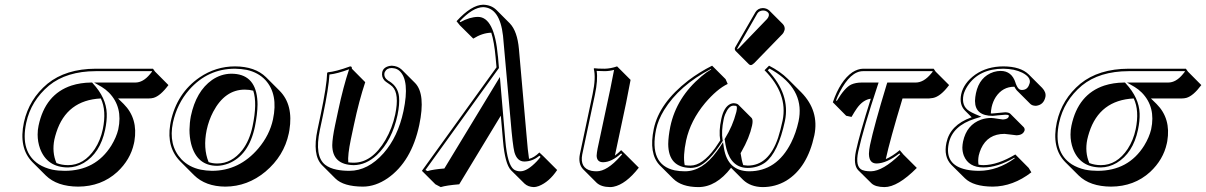

<svg xmlns="http://www.w3.org/2000/svg" viewBox="-20 -718 5069 807"><path d="M266.1 -23.9Q333 -23.9 378.4 -91.8Q402.3 -128.4 412.1 -174.8Q428.2 -252.9 403.8 -304.2Q260.3 -296.9 216.8 -161.6Q211.9 -146.5 208.5 -131.3Q197.8 -78.1 217.3 -32.7Q239.7 -23.9 266.1 -23.9ZM476.1 -304.2 500 -280.8Q561 -219.7 544.9 -124.5Q543.9 -119.6 543 -115.2Q528.3 -46.9 472.7 4.9Q405.8 65.9 308.6 66.4Q219.7 65.9 172.4 19.5L115.7 -37.1Q57.6 -96.7 80.6 -204.1Q102.1 -301.3 179.7 -366.2Q256.8 -428.7 382.3 -429.2H623L631.8 -417L688 -360.4Q653.8 -314.5 625 -306.6Q615.7 -304.2 605.5 -304.2ZM266.1 -14.2Q178.2 -14.2 148.4 -93.3Q138.2 -121.6 138.2 -152.3Q138.2 -172.4 142.1 -189.9Q169.9 -321.8 280.3 -358.4Q318.4 -370.6 362.8 -371.1H367.2L370.1 -367.7Q426.8 -306.6 428.7 -240.7Q429.7 -210 421.9 -172.9Q400.9 -74.2 332 -33.2Q299.8 -14.6 266.1 -14.2ZM548.8 -371.1Q581.5 -371.1 610.4 -406.2Q614.7 -411.6 619.1 -417L618.2 -418.9H382.3Q259.8 -418.5 186 -358.4Q110.4 -294.9 90.3 -202.1Q64 -79.1 143.6 -27.3Q168 -12.2 199.7 -4.9Q224.6 0 252 0Q381.3 0 447.8 -106Q469.2 -141.1 477.1 -174.3Q497.1 -268.1 438 -328.6Q423.8 -342.8 407.7 -352.5L375.5 -371.1Z M697.3 -205.1Q723.1 -326.7 818.8 -392.6Q887.2 -439 967.8 -439Q1052.2 -438.5 1098.1 -393.6L1154.8 -336.9Q1213.9 -277.8 1196.3 -170.4Q1195.3 -163.6 1193.8 -157.2Q1173.8 -62.5 1095.7 3.4Q1020.5 65.9 927.2 66.4Q843.8 65.9 795.4 18.1L738.8 -38.6Q679.7 -97.7 695.3 -193.4Q696.3 -199.7 697.3 -205.1ZM1008.8 -341.3Q925.3 -341.3 876 -248Q857.4 -212.4 848.6 -171.4Q833 -94.7 856.9 -36.6Q874 -30.8 893.1 -30.8Q954.1 -30.8 998.5 -87.4Q1028.8 -127 1041.5 -187Q1062 -284.2 1044.4 -336.9Q1027.8 -341.3 1008.8 -341.3ZM952.1 -408.2Q1049.8 -408.2 1061 -305.2Q1062.5 -292 1062.5 -278.8Q1062 -237.8 1051.3 -185.1Q1025.9 -65.4 940.4 -30.8Q916 -21.5 893.1 -21Q807.1 -21 783.2 -113.8Q776.4 -141.6 776.4 -172.4Q776.9 -202.1 782.2 -230Q804.2 -334.5 871.1 -381.8Q908.7 -407.7 952.1 -408.2ZM707 -203.1Q687 -108.4 742.2 -48.8Q774.4 -15.1 823.7 -4.9Q846.2 -0.5 870.6 0Q985.8 0 1065.9 -94.2Q1113.3 -150.4 1127.4 -216.3Q1149.9 -321.8 1095.7 -381.3Q1065.4 -413.6 1017.1 -424.3Q993.7 -428.7 967.8 -429.2Q853.5 -429.2 775.4 -340.8Q724.1 -282.2 707 -203.1Z M1467.8 -194.3 1454.6 -132.3Q1440.9 -65.9 1443.8 -35.6Q1455.1 -34.2 1466.8 -34.2Q1543.9 -34.2 1600.1 -129.9Q1628.9 -179.7 1641.1 -236.8Q1659.2 -323.7 1629.4 -354Q1622.1 -360.8 1610.8 -368.2Q1601.1 -374.5 1596.2 -379.4Q1583 -394 1586.4 -414.1Q1590.8 -435.5 1617.7 -440.9Q1622.1 -441.9 1626.5 -441.9Q1651.9 -440.9 1668.5 -425.3L1725.1 -368.7Q1769.5 -322.3 1742.2 -192.4Q1709.5 -39.1 1609.9 30.8Q1558.1 66.4 1504.9 66.4Q1423.8 65.9 1389.6 32.2L1333 -24.4Q1292 -66.9 1314.5 -172.9L1327.6 -234.9Q1353.5 -357.9 1355 -411.1L1357.4 -414.1Q1391.6 -417 1451.7 -439Q1455.6 -438.5 1457.5 -437Q1459.5 -433.6 1459 -429.2L1515.1 -372.6Q1489.3 -295.4 1467.8 -194.3ZM1401.4 -252.9Q1422.9 -354 1447.3 -426.8Q1397.5 -408.2 1364.7 -404.8Q1361.8 -349.6 1337.4 -232.9L1324.2 -170.9Q1301.3 -61.5 1346.7 -25.4Q1365.7 -10.7 1395 -4.9Q1418.9 0 1448.7 0Q1526.4 0 1592.3 -74.2Q1652.8 -143.1 1675.8 -251Q1703.1 -380.4 1658.7 -420.4Q1648.9 -428.7 1637.7 -430.7Q1631.8 -431.6 1626.5 -432.1Q1606 -432.1 1597.7 -416Q1596.7 -413.6 1596.2 -412.1Q1591.8 -392.6 1611.8 -378.9Q1614.3 -377.4 1616.2 -376.5Q1653.3 -353.5 1657.2 -311Q1660.2 -279.8 1650.9 -234.9Q1627.9 -127.4 1564 -66.4Q1518.6 -24.4 1466.8 -23.9Q1377 -25.4 1376.5 -107.9Q1377 -137.7 1388.2 -190.9Z M2265.1 -60.1 2321.8 -3.4Q2288.1 46.9 2244.6 64Q2232.4 68.4 2223.6 68.4Q2199.2 67.4 2184.6 53.7L2127.9 -2.4Q2102.5 -28.8 2094.2 -126L2085 -231.9L1910.2 56.6Q1856.4 61 1832.5 68.4L1810.1 56.6L1753.4 0L2066.9 -435.1L2063 -478Q2057.1 -542.5 2044.9 -580.6Q2007.3 -579.6 1969.2 -555.7L1912.6 -611.8L1898.9 -628.9Q1961.4 -697.3 2010.7 -698.2Q2044.9 -697.3 2066.4 -676.3L2123 -619.6Q2154.3 -586.9 2161.1 -512.2L2192.4 -157.2Q2198.7 -79.1 2203.6 -50.3Q2224.6 -55.2 2247.1 -77.1ZM2252 -58.6 2247.1 -63.5Q2218.8 -39.6 2184.1 -39.1Q2153.3 -39.1 2142.1 -78.6Q2134.8 -106.9 2126 -213.4L2094.2 -567.9Q2080.6 -685.5 2010.7 -688Q1966.8 -687 1912.1 -628.4L1915 -625Q1953.6 -646.5 1988.8 -647Q2058.1 -647 2072.8 -481.4Q2072.8 -479.5 2073.2 -479L2077.1 -432.1L1768.1 -3.4L1776.9 1Q1802.2 -6.3 1847.7 -9.8L2081.1 -394.5L2104 -127Q2112.8 -24.9 2140.1 -5.4Q2151.4 2 2167 2Q2196.3 2 2236.3 -40Q2245.1 -49.3 2252 -58.6Z M2470.7 -321.8Q2485.4 -391.6 2475.6 -429.2L2478 -431.2Q2489.7 -429.2 2521.5 -429.2Q2546.9 -429.7 2573.7 -439L2630.4 -382.3Q2630.4 -381.3 2611.8 -286.6L2564.5 -64Q2577.1 -73.2 2590.8 -86.9L2608.4 -69.8L2665 -13.2Q2610.4 56.6 2558.6 66.9Q2550.8 68.4 2544.4 68.4Q2506.3 67.9 2487.3 49.8L2430.7 -6.8Q2409.2 -29.8 2417.5 -70.8ZM2480.5 -319.8 2427.2 -68.8Q2416.5 -11.2 2465.8 0Q2476.6 2 2487.8 2Q2531.7 2 2587.9 -61.5Q2591.8 -65.9 2594.7 -69.3L2590.8 -73.2Q2550.8 -36.6 2515.1 -36.1Q2489.7 -36.1 2487.8 -61.5Q2487.8 -63.5 2487.8 -64.5Q2488.3 -75.2 2491.7 -93.3L2545.4 -345.2Q2550.8 -370.1 2561 -424.3Q2540.5 -418.9 2521.5 -418.9Q2505.9 -418.9 2487.8 -419.9Q2493.7 -382.3 2480.5 -319.8Z M3186.5 -684.1Q3203.1 -683.6 3213.9 -673.3L3270.5 -616.7Q3280.3 -605.5 3277.8 -592.3Q3274.9 -581.5 3268.1 -574.2L3149.9 -452.6Q3142.1 -445.3 3136.2 -444.3Q3130.9 -444.8 3127.9 -447.8L3071.3 -504.4Q3067.9 -508.8 3068.4 -514.2Q3069.3 -518.6 3072.8 -523.9L3155.3 -667Q3165.5 -683.6 3186.5 -684.1ZM3402.8 -149.4Q3373.5 -12.7 3284.7 41.5Q3239.3 68.4 3185.1 68.4Q3134.3 67.4 3103.5 38.1L3052.7 -12.7Q2990.2 68.4 2915 68.4Q2844.7 67.9 2809.6 33.2L2752.9 -23.4Q2706.1 -72.3 2728 -176.8Q2751 -285.2 2872.6 -379.4Q2919.4 -415 2973.1 -441.9L3029.8 -385.3L3038.6 -365.2Q2993.7 -343.8 2943.4 -284.7Q2882.3 -211.4 2863.8 -127.4Q2850.1 -62 2857.9 -23.9Q2868.7 -22 2881.8 -22Q2931.6 -22 2985.4 -95.2Q2996.1 -110.4 3007.3 -127.9Q3000.5 -167 3011.7 -217.8Q3022.5 -268.6 3050.3 -281.2Q3056.6 -283.7 3062.5 -284.2Q3077.1 -283.7 3083 -278.3L3139.6 -221.7Q3146 -213.4 3141.1 -190.4Q3129.9 -138.7 3096.2 -80.1Q3094.2 -76.7 3092.8 -74.2Q3097.2 -43.5 3104 -23.9Q3113.3 -22.5 3123 -22Q3210.9 -22 3250.5 -139.2Q3260.3 -169.4 3269.5 -211.9Q3292 -323.7 3193.4 -422.9L3212.4 -441.9Q3258.8 -418.5 3291.5 -386.2L3348.1 -329.6Q3423.8 -252 3402.8 -149.4ZM3336.4 -208Q3362.8 -332 3243.7 -412.1Q3229 -421.9 3214.4 -429.7L3207 -422.9Q3302.2 -321.8 3279.3 -210Q3250.5 -75.2 3195.8 -34.7Q3164.1 -12.2 3123 -12.2Q3054.7 -12.2 3033.2 -92.8Q3028.8 -109.9 3026.4 -129.4L3025.4 -133.3L3027.3 -136.2Q3059.6 -188.5 3074.2 -245.1Q3074.7 -247.6 3075.2 -249Q3080.1 -271 3073.7 -272.9Q3072.3 -273.4 3071.3 -273.4Q3066.9 -273.9 3062.5 -273.9Q3043 -273.9 3027.8 -237.3Q3023.4 -226.6 3021.5 -215.8Q3011.2 -166 3017.1 -129.9L3018.1 -126L3015.6 -122.6Q2958 -34.2 2913.1 -17.6Q2897.5 -12.2 2881.8 -12.2Q2789.1 -14.2 2788.6 -112.8Q2789.1 -144.5 2797.4 -186Q2823.2 -308.6 2928.2 -397Q2950.2 -415.5 2969.2 -426.3L2968.3 -428.2Q2835 -358.9 2771 -254.9Q2746.1 -213.9 2737.8 -174.8Q2707 -25.9 2815.9 -2Q2835.9 2 2858.9 2Q2932.1 2 2992.7 -81.5Q2999 -90.3 3004.9 -98.6L3019 -120.1L3022.9 -94.7Q3039.1 1 3128.4 2Q3244.6 2 3305.2 -118.2Q3325.7 -159.2 3336.4 -208ZM3186.5 -673.8Q3170.9 -672.9 3163.6 -662.1L3081.5 -519Q3079.6 -515.1 3078.1 -512.2Q3078.1 -511.7 3078.1 -511.2H3079.6Q3083 -513.2 3086.4 -516.1L3204.1 -638.2Q3209 -643.6 3211.4 -651.4Q3214.4 -666 3197.3 -672.4Q3191.9 -673.8 3186.5 -673.8Z M3607.4 -429.2H3904.3L3912.6 -417L3969.2 -360.4Q3933.6 -312.5 3901.4 -306.2Q3893.1 -304.7 3885.3 -304.2H3773.4Q3720.2 -128.4 3703.1 -49.3Q3730.5 -61 3761.7 -86.9L3776.9 -68.8L3833.5 -12.2Q3753.4 68.4 3697.3 68.4Q3659.2 67.9 3643.1 52.7L3586.4 -3.4Q3565.9 -25.9 3577.6 -83Q3593.8 -157.2 3640.1 -303.2Q3607.4 -298.8 3582 -263.2Q3572.3 -249.5 3559.1 -226.6L3536.6 -231.4L3480.5 -288.1Q3511.7 -378.9 3562.5 -414.1Q3585.4 -428.7 3607.4 -429.2ZM3607.4 -418.9Q3554.7 -418.9 3508.8 -329.6Q3500 -312.5 3493.7 -295.4L3497.6 -294.4Q3530.8 -350.1 3558.1 -362.8Q3576.7 -371.1 3602.5 -371.1H3672.9L3668.5 -357.9Q3608.4 -176.8 3587.4 -81.1Q3573.7 -16.6 3604 -3.4Q3609.4 -1.5 3615.7 0Q3626 2 3640.6 2Q3690.9 1 3763.2 -69.3L3760.3 -73.2Q3707 -31.7 3664.6 -30.8Q3633.3 -30.8 3632.3 -69.8Q3632.3 -71.8 3632.3 -73.2Q3632.8 -88.4 3636.7 -107.9Q3653.8 -189 3707 -363.8L3709.5 -371.1H3828.6Q3862.8 -371.1 3893.6 -408.7Q3897 -413.1 3900.4 -417L3898.9 -418.9Z M4144.5 -241.2Q4148.9 -241.2 4152.8 -241.2Q4153.3 -241.2 4164.1 -242.2Q4200.7 -246.1 4205.1 -246.1Q4220.7 -245.6 4226.6 -239.7L4283.2 -183.1Q4287.6 -177.2 4286.6 -170.4Q4280.3 -149.9 4252 -149.4Q4248 -149.4 4228.5 -152.3Q4207.5 -155.3 4202.1 -155.3Q4131.8 -155.3 4103.5 -93.3Q4097.2 -79.1 4093.8 -64.5Q4089.8 -43.5 4092.8 -25.9Q4103.5 -23.9 4113.8 -23.9Q4173.3 -24.4 4247.6 -68.8L4303.7 -12.2L4314.9 6.3Q4237.8 65.9 4152.3 66.4Q4071.3 65.9 4035.6 31.2L3979 -24.9Q3945.3 -59.6 3958 -118.2Q3973.6 -192.4 4061.5 -224.1Q4063 -224.6 4064 -225.1L4035.2 -253.9Q4011.2 -279.3 4020 -321.8Q4030.3 -369.1 4079.1 -404.3Q4128.9 -439 4197.8 -439Q4269.5 -438.5 4303.7 -405.3L4360.4 -348.6Q4377.9 -330.1 4374 -310.5Q4366.7 -277.3 4335.4 -273.4Q4333 -273.4 4331.5 -273.4Q4317.9 -273.9 4310.1 -281.7L4253.4 -338.4Q4248 -344.7 4243.7 -353.5H4243.2Q4194.3 -353.5 4165.5 -310.5Q4153.3 -291.5 4147.9 -267.6Q4145 -252.4 4144.5 -241.2ZM4027.8 -123Q4043 -193.8 4104 -215.3Q4124 -222.2 4146 -222.2Q4152.3 -222.2 4177.2 -218.3Q4192.4 -216.3 4195.3 -215.8Q4216.8 -216.8 4220.2 -229Q4221.2 -233.4 4217.3 -234.4Q4215.3 -234.9 4213.9 -235.4Q4209.5 -235.8 4205.1 -235.8Q4203.1 -235.8 4176.3 -233.4Q4154.8 -231.4 4152.8 -231Q4078.6 -231 4078.1 -293Q4078.1 -294.4 4078.1 -294.9Q4078.6 -309.6 4082 -326.2Q4096.7 -396 4156.7 -415.5Q4171.9 -419.9 4185.5 -419.9Q4232.9 -419.9 4248.5 -369.6Q4249 -367.7 4249.5 -366.2Q4258.3 -343.3 4268.6 -340.8Q4272 -340.3 4274.9 -339.8Q4299.3 -339.8 4306.6 -365.2Q4307.1 -367.7 4308.1 -369.1Q4313.5 -393.6 4276.4 -412.6Q4260.3 -420.4 4240.7 -424.8Q4220.2 -428.7 4197.8 -429.2Q4094.7 -429.2 4046.9 -356.9Q4034.2 -337.4 4029.8 -319.8Q4020 -272.9 4053.7 -251.5Q4064.5 -244.6 4079.1 -238.3L4104.5 -227.5L4078.1 -219.2Q3983.4 -189.5 3967.8 -115.7Q3948.7 -25.4 4040.5 -5.4Q4042 -4.9 4042.5 -4.9Q4066.4 0 4095.7 0Q4173.3 -0.5 4245.1 -52.7L4243.7 -55.2Q4171.9 -14.2 4113.8 -14.2Q4051.3 -14.2 4031.2 -63.5Q4024.9 -80.1 4024.9 -98.1Q4025.4 -110.8 4027.8 -123Z M4607.4 -23.9Q4674.3 -23.9 4719.7 -91.8Q4743.7 -128.4 4753.4 -174.8Q4769.5 -252.9 4745.1 -304.2Q4601.6 -296.9 4558.1 -161.6Q4553.2 -146.5 4549.8 -131.3Q4539.1 -78.1 4558.6 -32.7Q4581.1 -23.9 4607.4 -23.9ZM4817.4 -304.2 4841.3 -280.8Q4902.3 -219.7 4886.2 -124.5Q4885.3 -119.6 4884.3 -115.2Q4869.6 -46.9 4814 4.9Q4747.1 65.9 4649.9 66.4Q4561 65.9 4513.7 19.5L4457 -37.1Q4398.9 -96.7 4421.9 -204.1Q4443.4 -301.3 4521 -366.2Q4598.1 -428.7 4723.6 -429.2H4964.4L4973.1 -417L5029.3 -360.4Q4995.1 -314.5 4966.3 -306.6Q4957 -304.2 4946.8 -304.2ZM4607.4 -14.2Q4519.5 -14.2 4489.7 -93.3Q4479.5 -121.6 4479.5 -152.3Q4479.5 -172.4 4483.4 -189.9Q4511.2 -321.8 4621.6 -358.4Q4659.7 -370.6 4704.1 -371.1H4708.5L4711.4 -367.7Q4768.1 -306.6 4770 -240.7Q4771 -210 4763.2 -172.9Q4742.2 -74.2 4673.3 -33.2Q4641.1 -14.6 4607.4 -14.2ZM4890.1 -371.1Q4922.9 -371.1 4951.7 -406.2Q4956.1 -411.6 4960.4 -417L4959.5 -418.9H4723.6Q4601.1 -418.5 4527.3 -358.4Q4451.7 -294.9 4431.6 -202.1Q4405.3 -79.1 4484.9 -27.3Q4509.3 -12.2 4541 -4.9Q4565.9 0 4593.3 0Q4722.7 0 4789.1 -106Q4810.5 -141.1 4818.4 -174.3Q4838.4 -268.1 4779.3 -328.6Q4765.1 -342.8 4749 -352.5L4716.8 -371.1Z"/></svg>

Font: Linux Biolinum Shadow O
Style: Italic
Weight: 400
Italic angle: -12°
Designer: Philipp H. Poll
Foundry: Philipp H. Poll
Version: Version 0.6.2